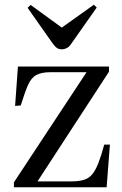

<svg xmlns="http://www.w3.org/2000/svg" viewBox="-20 -794 519 814"><path d="M39 0V-21L347 -488H196Q156 -488 134 -476Q112 -464 98.5 -433Q85 -402 68 -347L44 -345L56 -512H442V-490L139 -25H282Q314 -25 335.5 -31.5Q357 -38 371 -55Q385 -72 397 -102.5Q409 -133 422 -181H446L432 0ZM242 -585Q235 -585 228.5 -587Q222 -589 215.5 -595.5Q209 -602 201 -613L97 -761L110 -773L242 -677L378 -774L390 -762L281 -607Q273 -595 263 -590Q253 -585 242 -585Z"/></svg>

Font: Literata 60pt
Style: Regular
Weight: 400
Designer: Latin by Veronika Burian and Jose Scaglione. Greek by Irene Vlachou. Cyrillic by Vera Evstafieva.
Foundry: TypeTogether
Version: Version 3.002